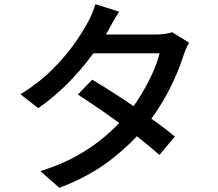

<svg xmlns="http://www.w3.org/2000/svg" viewBox="-20 -844 1040 918"><path d="M421 -463Q468 -435 522 -400.5Q576 -366 630 -328.5Q684 -291 732.5 -256Q781 -221 816 -191L742 -103Q708 -134 660.5 -172Q613 -210 558.5 -250Q504 -290 450.5 -326.5Q397 -363 352 -392ZM884 -640Q877 -628 869.5 -610.5Q862 -593 857 -578Q842 -530 816.5 -472Q791 -414 755.5 -354.5Q720 -295 676 -240Q607 -155 506.5 -77.5Q406 0 264 54L173 -26Q271 -56 347.5 -99Q424 -142 483 -192.5Q542 -243 586 -295Q623 -339 654.5 -391Q686 -443 709.5 -495Q733 -547 743 -589H386L424 -679H728Q749 -679 769 -682Q789 -685 803 -690ZM550 -788Q535 -766 520.5 -740Q506 -714 498 -699Q466 -643 416.5 -576Q367 -509 303 -444.5Q239 -380 163 -327L78 -393Q165 -447 227.5 -509Q290 -571 332 -630Q374 -689 398 -734Q407 -749 418.5 -775.5Q430 -802 436 -824Z"/></svg>

Font: Noto Sans SC Medium
Style: Regular
Weight: 500
Designer: Ryoko NISHIZUKA  (kana, bopomofo & ideographs); Paul D. Hunt (Latin, Greek & Cyrillic); Sandoll Communications , Soo-you
Foundry: Adobe
Version: Version 2.004-H2;hotconv 1.0.118;makeotfexe 2.5.65603